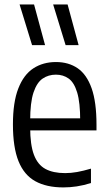

<svg xmlns="http://www.w3.org/2000/svg" viewBox="-20 -828 483 858"><path d="M263.2 9.5Q187.9 9.5 137.9 -18.1Q87.8 -45.7 62.8 -107.4Q37.8 -169.1 37.8 -272.1Q37.8 -371.7 62 -433.2Q86.1 -494.7 129.4 -522.8Q172.6 -550.8 230.1 -550.8Q286.6 -550.8 327.2 -522.9Q367.7 -495 389.5 -433.3Q411.2 -371.7 411.2 -270.5V-245.2H90.7V-299.1H351.3L338.4 -288.1Q338.4 -369.7 324.9 -414.6Q311.3 -459.4 286.9 -476.9Q262.5 -494.4 229.8 -494.4Q196.6 -494.4 170.7 -476.9Q144.7 -459.4 129.7 -414.6Q114.8 -369.7 114.8 -288.1V-259Q114.8 -181.1 131.6 -136.4Q148.4 -91.8 182.9 -73.1Q217.4 -54.4 271.1 -54.4Q296.6 -54.4 324.5 -59.3Q352.4 -64.3 386.5 -74.4V-10Q352.3 0.5 322.6 5Q292.9 9.5 263.2 9.5ZM273.2 -626.3 217.5 -808H282.1L331.3 -626.3ZM123.3 -626.3 67.5 -808H132.2L181.4 -626.3Z"/></svg>

Font: Encode Sans Condensed Thin
Style: Regular
Weight: 100
Width: 3
Designer: Multiple Designers
Foundry: Impallari Type
Version: Version 3.002